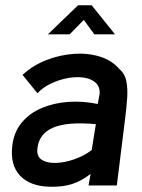

<svg xmlns="http://www.w3.org/2000/svg" viewBox="-20 -708 543 733"><path d="M170 5Q94 3 56 -38Q18 -79 27 -152Q33 -204 63 -240Q93 -276 139 -295.5Q185 -315 240.5 -319Q296 -323 353 -311L360 -347Q363 -375 346.5 -391Q330 -407 301.5 -411.5Q273 -416 239.5 -410Q206 -404 174.5 -389Q143 -374 123 -352L66 -422Q106 -459 158 -479Q210 -499 263.5 -502.5Q317 -506 362.5 -491.5Q408 -477 436 -444Q457 -426 462.5 -397.5Q468 -369 465.5 -333.5Q463 -298 458 -258L426 0H318L326 -44Q289 -16 254 -5Q219 6 170 5ZM330 -135 346 -234Q238 -244 183.5 -221Q129 -198 123 -142Q119 -111 139.5 -98Q160 -85 193.5 -86Q227 -87 264 -100Q301 -113 330 -135ZM163 -577 278 -688H330L419 -577H340L300 -632L246 -577Z"/></svg>

Font: Kulim Park SemiBold
Style: Italic
Weight: 600
Italic angle: -8°
Designer: Noponies / Dale Sattler
Foundry: Noponies
Version: Version 1.000; ttfautohint (v1.8.3)